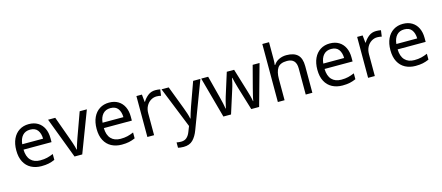

<svg xmlns="http://www.w3.org/2000/svg" viewBox="-61 -1475 5586 2429"><g transform="rotate(-15 2732.0 -260.0)"><path d="M292 -546Q361 -546 410.5 -516Q460 -486 486.5 -431.5Q513 -377 513 -304V-251H146Q148 -160 192.5 -112.5Q237 -65 317 -65Q368 -65 407.5 -74.5Q447 -84 489 -102V-25Q448 -7 408 1.5Q368 10 313 10Q237 10 178.5 -21Q120 -52 87.5 -113.5Q55 -175 55 -264Q55 -352 84.5 -415Q114 -478 167.5 -512Q221 -546 292 -546ZM291 -474Q228 -474 191.5 -433.5Q155 -393 148 -321H421Q420 -389 389 -431.5Q358 -474 291 -474Z M747 0 544 -536H638L752 -220Q760 -198 769 -171Q778 -144 785 -119.5Q792 -95 795 -78H799Q803 -95 810.5 -120Q818 -145 827.5 -172Q837 -199 844 -220L958 -536H1052L848 0Z M1344 -546Q1413 -546 1462.5 -516Q1512 -486 1538.5 -431.5Q1565 -377 1565 -304V-251H1198Q1200 -160 1244.5 -112.5Q1289 -65 1369 -65Q1420 -65 1459.5 -74.5Q1499 -84 1541 -102V-25Q1500 -7 1460 1.5Q1420 10 1365 10Q1289 10 1230.5 -21Q1172 -52 1139.5 -113.5Q1107 -175 1107 -264Q1107 -352 1136.5 -415Q1166 -478 1219.5 -512Q1273 -546 1344 -546ZM1343 -474Q1280 -474 1243.5 -433.5Q1207 -393 1200 -321H1473Q1472 -389 1441 -431.5Q1410 -474 1343 -474Z M1951 -546Q1966 -546 1983.5 -544.5Q2001 -543 2014 -540L2003 -459Q1990 -462 1974.5 -464Q1959 -466 1945 -466Q1904 -466 1868 -443.5Q1832 -421 1810.5 -380.5Q1789 -340 1789 -286V0H1701V-536H1773L1783 -438H1787Q1813 -482 1854 -514Q1895 -546 1951 -546Z M2030 -536H2124L2240 -231Q2255 -191 2267 -154.5Q2279 -118 2285 -85H2289Q2295 -110 2308 -150.5Q2321 -191 2335 -232L2444 -536H2539L2308 74Q2280 150 2235.5 195Q2191 240 2113 240Q2089 240 2071 237.5Q2053 235 2040 232V162Q2051 164 2066.5 166Q2082 168 2099 168Q2145 168 2173.5 142Q2202 116 2218 73L2246 2Z M2970 -303Q2957 -344 2947.5 -383.5Q2938 -423 2933 -445H2929Q2925 -423 2916 -383.5Q2907 -344 2893 -302L2797 -1H2697L2550 -537H2641L2715 -251Q2726 -208 2736 -164Q2746 -120 2750 -91H2754Q2758 -108 2763.5 -133Q2769 -158 2776 -185.5Q2783 -213 2790 -235L2885 -537H2981L3073 -235Q3084 -201 3094.5 -161Q3105 -121 3109 -92H3113Q3116 -117 3126.5 -161Q3137 -205 3149 -251L3224 -537H3314L3165 -1H3062Z M3498 -537Q3498 -497 3493 -462H3499Q3525 -503 3569.5 -524Q3614 -545 3666 -545Q3764 -545 3813 -498.5Q3862 -452 3862 -349V0H3775V-343Q3775 -472 3655 -472Q3565 -472 3531.5 -421.5Q3498 -371 3498 -277V0H3410V-760H3498Z M4235 -546Q4304 -546 4353.5 -516Q4403 -486 4429.5 -431.5Q4456 -377 4456 -304V-251H4089Q4091 -160 4135.5 -112.5Q4180 -65 4260 -65Q4311 -65 4350.5 -74.5Q4390 -84 4432 -102V-25Q4391 -7 4351 1.5Q4311 10 4256 10Q4180 10 4121.5 -21Q4063 -52 4030.5 -113.5Q3998 -175 3998 -264Q3998 -352 4027.5 -415Q4057 -478 4110.5 -512Q4164 -546 4235 -546ZM4234 -474Q4171 -474 4134.5 -433.5Q4098 -393 4091 -321H4364Q4363 -389 4332 -431.5Q4301 -474 4234 -474Z M4842 -546Q4857 -546 4874.5 -544.5Q4892 -543 4905 -540L4894 -459Q4881 -462 4865.5 -464Q4850 -466 4836 -466Q4795 -466 4759 -443.5Q4723 -421 4701.5 -380.5Q4680 -340 4680 -286V0H4592V-536H4664L4674 -438H4678Q4704 -482 4745 -514Q4786 -546 4842 -546Z M5192 -546Q5261 -546 5310.5 -516Q5360 -486 5386.5 -431.5Q5413 -377 5413 -304V-251H5046Q5048 -160 5092.5 -112.5Q5137 -65 5217 -65Q5268 -65 5307.5 -74.5Q5347 -84 5389 -102V-25Q5348 -7 5308 1.5Q5268 10 5213 10Q5137 10 5078.5 -21Q5020 -52 4987.5 -113.5Q4955 -175 4955 -264Q4955 -352 4984.5 -415Q5014 -478 5067.5 -512Q5121 -546 5192 -546ZM5191 -474Q5128 -474 5091.5 -433.5Q5055 -393 5048 -321H5321Q5320 -389 5289 -431.5Q5258 -474 5191 -474Z"/></g></svg>

Font: Noto Sans Thai Looped
Style: Regular
Weight: 400
Designer: Sasikarn Vongin, Ben Mitchell
Foundry: The Fontpad Ltd
Version: Version 1.001; ttfautohint (v1.8.4.7-5d5b)